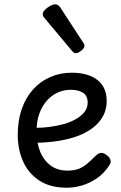

<svg xmlns="http://www.w3.org/2000/svg" viewBox="-20 -859 566 898"><path d="M293 19Q214 19 163 -15Q112 -49 87.5 -105Q63 -161 63 -228Q63 -295 81.5 -348.5Q100 -402 134 -440Q168 -478 214.5 -498.5Q261 -519 316 -519Q365 -519 401.5 -504.5Q438 -490 458.5 -460.5Q479 -431 479 -386Q479 -348 462.5 -317Q446 -286 416 -262.5Q386 -239 345 -223.5Q304 -208 253 -200Q202 -192 145 -191V-261Q178 -261 212.5 -265.5Q247 -270 279 -279Q311 -288 336 -302.5Q361 -317 375.5 -336Q390 -355 390 -379Q390 -411 368.5 -425Q347 -439 311 -439Q278 -439 249.5 -426Q221 -413 198.5 -387.5Q176 -362 163.5 -326Q151 -290 151 -244Q151 -189 168.5 -148Q186 -107 218 -84Q250 -61 295 -61Q325 -61 346 -68.5Q367 -76 385.5 -91.5Q404 -107 426 -129Q441 -144 453.5 -144Q466 -144 480 -133Q494 -122 497 -109.5Q500 -97 490 -84Q465 -46 431 -23.5Q397 -1 361.5 9Q326 19 293 19ZM334 -610Q330 -610 325.5 -613Q321 -616 315 -623L192 -770Q185 -778 182.5 -782.5Q180 -787 180 -794Q180 -803 190.5 -813.5Q201 -824 214.5 -831.5Q228 -839 238 -839Q252 -839 262 -824L369 -660Q374 -653 374.5 -650Q375 -647 375 -644Q375 -634 360 -622Q345 -610 334 -610Z"/></svg>

Font: Playwrite ES Deco
Style: Regular
Weight: 400
Designer: Veronika Burian, José Scaglione
Foundry: TypeTogether
Version: Version 1.002